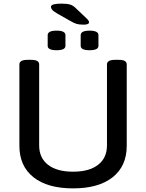

<svg xmlns="http://www.w3.org/2000/svg" viewBox="-20 -1032 806 1059"><path d="M383 7Q242 7 164.5 -54.5Q87 -116 87 -228V-677Q87 -689 98 -695.5Q109 -702 134 -702H150Q175 -702 185.5 -695.5Q196 -689 196 -677V-230Q196 -161 245 -123Q294 -85 383 -85Q472 -85 521 -123Q570 -161 570 -230V-677Q570 -689 581 -695.5Q592 -702 617 -702H633Q658 -702 668.5 -695.5Q679 -689 679 -677V-228Q679 -116 601.5 -54.5Q524 7 383 7ZM474 -755Q425 -755 425 -779V-838Q425 -863 474 -863Q523 -863 523 -838V-779Q523 -755 474 -755ZM292 -755Q243 -755 243 -779V-838Q243 -863 292 -863Q341 -863 341 -838V-779Q341 -755 292 -755ZM441 -896Q416 -896 401.5 -900.5Q387 -905 367 -917L298 -956Q274 -970 267.5 -978.5Q261 -987 261 -994Q261 -1004 276.5 -1008Q292 -1012 319 -1012Q352 -1012 368 -1006.5Q384 -1001 398 -987L459 -929Q471 -918 471 -909Q471 -896 441 -896Z"/></svg>

Font: Asap Semi Expanded Medium
Style: Regular
Weight: 500
Width: 6
Designer: Pablo Cosgaya
Foundry: Omnibus-Type
Version: Version 3.001; ttfautohint (v1.8.4.7-5d5b)